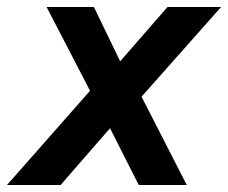

<svg xmlns="http://www.w3.org/2000/svg" viewBox="-54 -528 651 548"><path d="M-34 0 203 -269 79 -508H214L289 -353L424 -508H577L350 -252L479 0H342L260 -162L119 0Z"/></svg>

Font: REM Medium Medium
Style: Italic
Weight: 500
Italic angle: -11°
Version: Version 1.005;gftools[0.9.28]